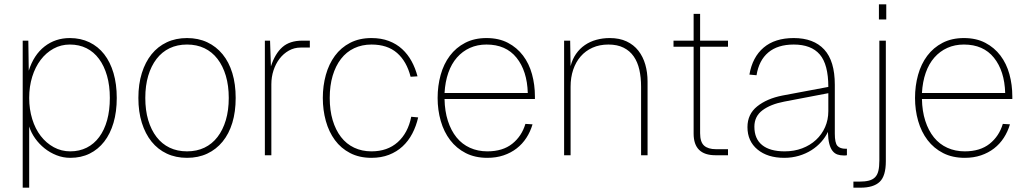

<svg xmlns="http://www.w3.org/2000/svg" viewBox="-20 -718 4752 888"><path d="M85 150V-530H111L113 -391Q136 -464 186 -503Q236 -542 303 -542Q353 -542 393.5 -522.5Q434 -503 462 -467Q490 -431 505 -380Q520 -329 520 -265Q520 -201 505 -150Q490 -99 462 -63Q434 -27 394.5 -7.5Q355 12 305 12Q272 12 241.5 0Q211 -12 186 -32Q161 -52 142.5 -78Q124 -104 115 -133V150ZM305 -18Q347 -18 381 -35Q415 -52 439 -84.5Q463 -117 475.5 -162.5Q488 -208 488 -265Q488 -322 475 -367.5Q462 -413 438 -445.5Q414 -478 380 -495Q346 -512 303 -512Q262 -512 227.5 -493Q193 -474 168 -441Q143 -408 129 -363Q115 -318 115 -265Q115 -213 129 -167.5Q143 -122 168.5 -89Q194 -56 229 -37Q264 -18 305 -18Z M845 12Q793 12 751.5 -7.5Q710 -27 681 -63Q652 -99 636 -150Q620 -201 620 -265Q620 -329 636 -380Q652 -431 681 -467Q710 -503 751.5 -522.5Q793 -542 845 -542Q897 -542 938.5 -522.5Q980 -503 1009.5 -467Q1039 -431 1054.5 -380Q1070 -329 1070 -265Q1070 -201 1054.5 -150Q1039 -99 1009.5 -63Q980 -27 938.5 -7.5Q897 12 845 12ZM845 -18Q890 -18 925.5 -35Q961 -52 986 -84.5Q1011 -117 1024.5 -162.5Q1038 -208 1038 -265Q1038 -322 1024.5 -367.5Q1011 -413 986 -445.5Q961 -478 925.5 -495Q890 -512 845 -512Q800 -512 764.5 -495Q729 -478 704 -445.5Q679 -413 665.5 -367.5Q652 -322 652 -265Q652 -208 665.5 -162.5Q679 -117 704 -84.5Q729 -52 764.5 -35Q800 -18 845 -18Z M1205 0V-530H1229L1233 -411Q1252 -470 1286 -500Q1320 -530 1378 -530H1413V-498H1370Q1341 -498 1316 -484Q1291 -470 1273 -446.5Q1255 -423 1245 -392.5Q1235 -362 1235 -328V0Z M1698 12Q1642 12 1599.5 -10Q1557 -32 1529 -70Q1501 -108 1487 -158.5Q1473 -209 1473 -265Q1473 -321 1487 -371.5Q1501 -422 1529 -460Q1557 -498 1599.5 -520Q1642 -542 1698 -542Q1743 -542 1778.5 -528.5Q1814 -515 1840 -491Q1866 -467 1883.5 -435Q1901 -403 1911 -365L1879 -363Q1861 -434 1816.5 -473Q1772 -512 1698 -512Q1654 -512 1618 -495Q1582 -478 1557 -445.5Q1532 -413 1518.5 -367.5Q1505 -322 1505 -265Q1505 -208 1518.5 -162.5Q1532 -117 1557 -84.5Q1582 -52 1618 -35Q1654 -18 1698 -18Q1772 -18 1819.5 -60.5Q1867 -103 1882 -178L1914 -175Q1905 -135 1887 -100.5Q1869 -66 1842 -41Q1815 -16 1779 -2Q1743 12 1698 12Z M2234 12Q2177 12 2134 -10Q2091 -32 2062 -70Q2033 -108 2018.5 -158.5Q2004 -209 2004 -265Q2004 -321 2018 -371.5Q2032 -422 2060.5 -460Q2089 -498 2131.5 -520Q2174 -542 2230 -542Q2287 -542 2329 -520Q2371 -498 2399 -461Q2427 -424 2440.5 -375Q2454 -326 2454 -272V-260H2036Q2037 -204 2051.5 -159Q2066 -114 2091.5 -82.5Q2117 -51 2153.5 -34.5Q2190 -18 2234 -18Q2305 -18 2349 -53Q2393 -88 2410 -145L2443 -143Q2433 -109 2414.5 -80.5Q2396 -52 2369.5 -31.5Q2343 -11 2309 0.5Q2275 12 2234 12ZM2421 -288Q2418 -390 2369 -451Q2320 -512 2230 -512Q2188 -512 2153.5 -496.5Q2119 -481 2093.5 -452Q2068 -423 2053.5 -381.5Q2039 -340 2036 -288Z M2589 0V-530H2617L2619 -412Q2627 -444 2644 -468.5Q2661 -493 2685 -509.5Q2709 -526 2738.5 -534Q2768 -542 2800 -542Q2845 -542 2878 -526.5Q2911 -511 2932.5 -483.5Q2954 -456 2964.5 -419.5Q2975 -383 2975 -341V0H2945V-317Q2945 -360 2937 -395.5Q2929 -431 2911 -457Q2893 -483 2864 -497.5Q2835 -512 2794 -512Q2753 -512 2720.5 -497.5Q2688 -483 2665.5 -457Q2643 -431 2631 -395.5Q2619 -360 2619 -317V0Z M3289 0Q3188 0 3188 -100V-502H3095V-530H3188V-654H3218V-530H3347V-502H3218V-102Q3218 -61 3236.5 -44.5Q3255 -28 3291 -28H3347V0Z M3607 12Q3530 12 3483.5 -26.5Q3437 -65 3437 -130Q3437 -190 3482 -226Q3527 -262 3598 -276L3811 -316Q3811 -420 3771.5 -466Q3732 -512 3651 -512Q3577 -512 3533.5 -475.5Q3490 -439 3479 -370L3446 -373Q3460 -454 3512 -498Q3564 -542 3651 -542Q3743 -542 3792 -489Q3841 -436 3841 -326V-100Q3841 -57 3853 -43.5Q3865 -30 3891 -30H3897V0Q3892 1 3889 1Q3886 1 3882 1Q3866 1 3853 -3.5Q3840 -8 3830.5 -20Q3821 -32 3815.5 -53Q3810 -74 3809 -108Q3798 -84 3778.5 -62Q3759 -40 3733 -23.5Q3707 -7 3675 2.5Q3643 12 3607 12ZM3609 -18Q3653 -18 3690 -32Q3727 -46 3754 -71Q3781 -96 3796 -130Q3811 -164 3811 -204V-287L3607 -248Q3544 -236 3506.5 -208Q3469 -180 3469 -132Q3469 -76 3505 -47Q3541 -18 3609 -18Z M3927 150V122H3954Q3980 122 3998 117.5Q4016 113 4027 102Q4038 91 4042.5 72Q4047 53 4047 24V-530H4077V28Q4077 96 4048.5 123Q4020 150 3960 150ZM4045 -628V-698H4079V-628Z M4442 12Q4385 12 4342 -10Q4299 -32 4270 -70Q4241 -108 4226.5 -158.5Q4212 -209 4212 -265Q4212 -321 4226 -371.5Q4240 -422 4268.5 -460Q4297 -498 4339.5 -520Q4382 -542 4438 -542Q4495 -542 4537 -520Q4579 -498 4607 -461Q4635 -424 4648.5 -375Q4662 -326 4662 -272V-260H4244Q4245 -204 4259.5 -159Q4274 -114 4299.5 -82.5Q4325 -51 4361.5 -34.5Q4398 -18 4442 -18Q4513 -18 4557 -53Q4601 -88 4618 -145L4651 -143Q4641 -109 4622.5 -80.5Q4604 -52 4577.5 -31.5Q4551 -11 4517 0.5Q4483 12 4442 12ZM4629 -288Q4626 -390 4577 -451Q4528 -512 4438 -512Q4396 -512 4361.5 -496.5Q4327 -481 4301.5 -452Q4276 -423 4261.5 -381.5Q4247 -340 4244 -288Z"/></svg>

Font: Geist Thin
Style: Regular
Weight: 400
Designer: Basement.studio, Andrés Briganti, Mateo Zaragoza
Foundry: Basement.studio, Vercel, Andrés Briganti, Guido Ferreyra, Mateo Zaragoza
Version: Version 1.401